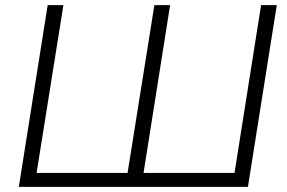

<svg xmlns="http://www.w3.org/2000/svg" viewBox="-20 -725 1115 745"><path d="M53 0 165 -705H226L122 -54H475L579 -705H640L537 -54H890L993 -705H1054L942 0Z"/></svg>

Font: Mulish Light
Style: Italic
Weight: 300
Italic angle: -9°
Designer: Vernon Adams
Foundry: Vernon Adams
Version: Version 3.603; ttfautohint (v1.8.3)